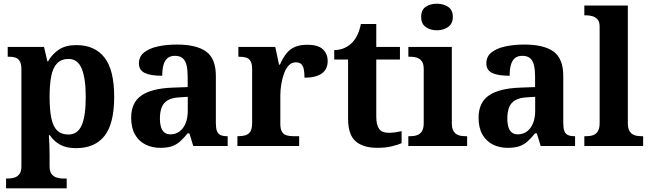

<svg xmlns="http://www.w3.org/2000/svg" viewBox="-20 -790 3517 1039"><path d="M12.8 229V176H24.8Q39.7 176 56.2 171.5Q72.7 167.1 84.2 153.1Q95.8 139 95.8 110.9V-412.7Q95.8 -443.8 87.2 -458.6Q78.6 -473.4 63.9 -478.2Q49.2 -483 30.1 -483H21.7V-536H218.2L236.3 -458.2H240.3Q262.1 -497.2 298.7 -521.6Q335.3 -546 393.3 -546Q492.9 -546 545.4 -478.6Q597.9 -411.3 597.9 -266.1Q597.9 -121.1 545.7 -54.7Q493.4 11.7 391.5 11.7Q338.8 11.7 305.2 -7Q271.6 -25.7 249.6 -58.3H244.4Q246.4 -31.6 247.4 -2Q248.4 27.6 248.4 53V110.7Q248.4 139.1 260.2 153Q272 167 288.5 171.5Q304.9 176 318.8 176H340.9V229ZM350 -62.1Q400.4 -62.1 422.2 -112.4Q444 -162.7 444 -264.8Q444 -364.8 422.5 -417.9Q400.9 -471 351.3 -471Q311.5 -471 289 -447.4Q266.4 -423.8 257.4 -378.1Q248.4 -332.3 248.4 -266.1Q248.4 -197.7 257.4 -152.3Q266.4 -106.9 288.6 -84.5Q310.8 -62.1 350 -62.1Z M846.5 10Q803.1 10 767.3 -7.8Q731.5 -25.6 710.6 -61.8Q689.8 -98 689.8 -153.1Q689.8 -234.6 745.3 -273.2Q800.9 -311.7 914 -315.8L995.6 -318.8V-374.2Q995.6 -410.7 989.8 -435.9Q984.1 -461.1 969.1 -474.5Q954 -487.9 926.5 -487.9Q901.1 -487.9 886 -475Q871 -462.2 864.5 -438.3Q858 -414.4 858 -380Q794.5 -380 763.1 -395.4Q731.8 -410.8 731.8 -446.9Q731.8 -484.1 759.8 -506.4Q787.9 -528.7 834.8 -538.8Q881.8 -548.9 937.9 -548.9Q1043.2 -548.9 1095.7 -510.8Q1148.1 -472.6 1148.1 -379.1V-123.9Q1148.1 -96.4 1153.9 -81.1Q1159.6 -65.8 1173 -59.4Q1186.4 -53 1208.4 -53H1212V0H1025.9L1004.7 -68.6H995.6Q974 -41.8 954.3 -24.3Q934.6 -6.9 909.8 1.6Q885 10 846.5 10ZM901.9 -63Q930.8 -63 951.9 -78.9Q973 -94.7 984.6 -123.6Q996.1 -152.5 996.1 -191V-266.2L951.2 -263.2Q911.1 -261.2 888.2 -247.6Q865.2 -234.1 855.3 -209.6Q845.4 -185.1 845.4 -149.1Q845.4 -121 851.5 -101.6Q857.6 -82.3 870.2 -72.7Q882.9 -63 901.9 -63Z M1264.7 0V-53H1268.8Q1291.8 -53 1308.6 -58Q1325.3 -63 1334.9 -78.5Q1344.4 -94 1344.4 -125V-415Q1344.4 -445 1335.8 -459.5Q1327.2 -474 1311.3 -478.5Q1295.5 -483 1273.5 -483H1269.9V-536H1469.7L1489.9 -440.5H1494.9Q1510.2 -475.7 1529.2 -499.8Q1548.3 -524 1575.6 -535.9Q1602.9 -547.7 1644 -547.7Q1701.4 -547.7 1727.3 -523.2Q1753.2 -498.7 1753.2 -459.7Q1753.2 -414.2 1720.4 -391.8Q1687.6 -369.5 1627.7 -369.5Q1627.7 -397.5 1623.9 -415.7Q1620 -433.8 1610 -443.3Q1599.9 -452.7 1580.5 -452.7Q1558.3 -452.7 1542.5 -436Q1526.7 -419.2 1516.9 -391.8Q1507 -364.5 1502 -333.2Q1497 -302 1497 -273V-120Q1497 -91 1506.2 -76.5Q1515.4 -62 1531.3 -57.5Q1547.2 -53 1566.8 -53H1598.9V0Z M2021.9 10Q1945.3 10 1904.5 -25.4Q1863.6 -60.7 1863.6 -147.9V-468H1788.7V-519Q1821.2 -519 1846.7 -531.7Q1872.2 -544.4 1887 -560.9Q1902.3 -576.5 1914.2 -601.4Q1926 -626.2 1933 -660.2H2016.2V-536H2144.3V-468H2016.2V-158.2Q2016.2 -113.6 2031.7 -92.5Q2047.1 -71.4 2082.3 -71.4Q2101.5 -71.4 2119.4 -74Q2137.3 -76.6 2153.3 -80.2V-15.3Q2137.4 -7.5 2102.7 1.2Q2068 10 2021.9 10Z M2189.6 0V-53H2202Q2222.3 -53 2238.2 -59Q2254.1 -64.9 2263.5 -80.3Q2273 -95.7 2273 -124.1V-416.1Q2273 -443.2 2263.3 -457.4Q2253.5 -471.7 2237.6 -477.3Q2221.7 -483 2202 -483H2189.8V-536H2425V-123.9Q2425 -95.8 2434.3 -80.3Q2443.5 -64.8 2459.9 -58.9Q2476.3 -53 2496 -53H2507.8V0ZM2344.4 -626.1Q2308.3 -626.1 2283.6 -643.9Q2259 -661.7 2259 -698Q2259 -736.5 2283.6 -753.2Q2308.3 -769.9 2344.4 -769.9Q2379 -769.9 2404.7 -753.2Q2430.4 -736.5 2430.4 -698Q2430.4 -661.7 2404.7 -643.9Q2379 -626.1 2344.4 -626.1Z M2726.5 10Q2683.1 10 2647.3 -7.8Q2611.5 -25.6 2590.6 -61.8Q2569.8 -98 2569.8 -153.1Q2569.8 -234.6 2625.3 -273.2Q2680.9 -311.7 2794 -315.8L2875.6 -318.8V-374.2Q2875.6 -410.7 2869.8 -435.9Q2864.1 -461.1 2849.1 -474.5Q2834 -487.9 2806.5 -487.9Q2781.1 -487.9 2766 -475Q2751 -462.2 2744.5 -438.3Q2738 -414.4 2738 -380Q2674.5 -380 2643.1 -395.4Q2611.8 -410.8 2611.8 -446.9Q2611.8 -484.1 2639.8 -506.4Q2667.9 -528.7 2714.8 -538.8Q2761.8 -548.9 2817.9 -548.9Q2923.2 -548.9 2975.7 -510.8Q3028.1 -472.6 3028.1 -379.1V-123.9Q3028.1 -96.4 3033.9 -81.1Q3039.6 -65.8 3053 -59.4Q3066.4 -53 3088.4 -53H3092V0H2905.9L2884.7 -68.6H2875.6Q2854 -41.8 2834.3 -24.3Q2814.6 -6.9 2789.8 1.6Q2765 10 2726.5 10ZM2781.9 -63Q2810.8 -63 2831.9 -78.9Q2853 -94.7 2864.6 -123.6Q2876.1 -152.5 2876.1 -191V-266.2L2831.2 -263.2Q2791.1 -261.2 2768.2 -247.6Q2745.2 -234.1 2735.3 -209.6Q2725.4 -185.1 2725.4 -149.1Q2725.4 -121 2731.5 -101.6Q2737.6 -82.3 2750.2 -72.7Q2762.9 -63 2781.9 -63Z M3142.1 0V-53H3153.9Q3174.6 -53 3190.5 -58.9Q3206.4 -64.8 3215.6 -80.3Q3224.9 -95.8 3224.9 -123.9V-645.9Q3224.9 -673 3212.8 -685.8Q3200.7 -698.6 3184.2 -702.8Q3167.8 -707 3153.9 -707H3142.1V-760H3377.5V-123.9Q3377.5 -95.8 3386.7 -80.3Q3396 -64.8 3412.4 -58.9Q3428.8 -53 3448.4 -53H3460.3V0Z"/></svg>

Font: Noto Serif Khmer
Style: Regular
Weight: 400
Designer: Danh Hong and the Monotype Design Team
Foundry: Monotype Imaging Inc.
Version: Version 2.003